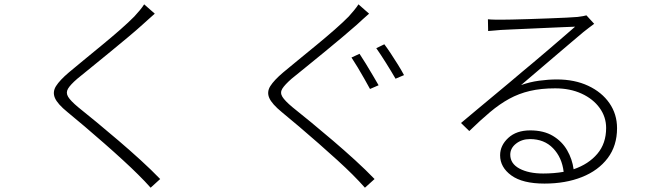

<svg xmlns="http://www.w3.org/2000/svg" viewBox="-20 -811 3020 885"><path d="M693.4 -748Q682.1 -738.3 663.8 -721.7Q645.5 -705.1 636.2 -696.8Q609.9 -672.9 571 -640.4Q532.2 -607.9 489 -572.5Q445.8 -537.1 405.8 -504.6Q365.7 -472.2 336.4 -448.2Q304.2 -420.4 293.5 -402.1Q282.7 -383.8 293.9 -365Q305.2 -346.2 340.3 -316.9Q378.4 -286.6 426.5 -246.8Q474.6 -207 526.6 -162.6Q578.6 -118.2 628.2 -73Q677.7 -27.8 718.3 14.2L674.3 54.2Q648.9 25.4 616.2 -6.8Q587.4 -35.6 546.6 -73Q505.9 -110.4 460.2 -150.4Q414.6 -190.4 370.6 -227.8Q326.7 -265.1 291.5 -293.9Q245.1 -331.5 233.2 -359.4Q221.2 -387.2 238.3 -414.3Q255.4 -441.4 297.4 -477.1Q325.2 -500.5 365.7 -533.7Q406.2 -566.9 450.4 -603.3Q494.6 -639.6 534.2 -674.3Q573.7 -709 599.1 -734.9Q609.9 -746.1 623.8 -762.9Q637.7 -779.8 644.5 -791Z M1637.2 -563Q1649.4 -544.9 1665.8 -518.1Q1682.1 -491.2 1698.2 -464.1Q1714.4 -437 1725.1 -418L1685.5 -400.9Q1674.8 -420.4 1659.7 -447.3Q1644.5 -474.1 1628.7 -500.5Q1612.8 -526.9 1600.1 -545.9ZM1751.5 -606.9Q1764.2 -590.3 1781 -564.9Q1797.9 -539.6 1814.5 -512.7Q1831.1 -485.8 1842.3 -464.8L1803.2 -448.2Q1785.2 -479.5 1759.8 -520Q1734.4 -560.5 1714.4 -588.9ZM1681.2 -748Q1669.9 -738.3 1651.6 -721.7Q1633.3 -705.1 1624.5 -696.8Q1597.7 -672.9 1558.8 -640.4Q1520 -607.9 1477.1 -572.5Q1434.1 -537.1 1393.8 -504.6Q1353.5 -472.2 1324.2 -448.2Q1292.5 -420.4 1281.2 -402.1Q1270 -383.8 1281.5 -365Q1293 -346.2 1328.1 -316.9Q1366.2 -286.6 1414.6 -246.8Q1462.9 -207 1514.9 -162.6Q1566.9 -118.2 1616.5 -73Q1666 -27.8 1706.5 14.2L1662.1 54.2Q1636.7 25.4 1604.5 -6.8Q1575.7 -35.6 1534.7 -73Q1493.7 -110.4 1448 -150.4Q1402.3 -190.4 1358.4 -227.8Q1314.5 -265.1 1279.3 -293.9Q1233.4 -331.5 1221.2 -359.4Q1209 -387.2 1226.1 -414.3Q1243.2 -441.4 1285.2 -477.1Q1313 -500.5 1353.8 -533.7Q1394.5 -566.9 1438.7 -603.3Q1482.9 -639.6 1522.5 -674.3Q1562 -709 1587.4 -734.9Q1597.7 -746.1 1611.6 -762.9Q1625.5 -779.8 1632.3 -791Z M2332 -98.1Q2332 -56.6 2374.5 -33.9Q2417 -11.2 2483.9 -11.2Q2508.8 -11.2 2532.5 -13.2Q2556.2 -15.1 2578.1 -19Q2570.3 -85 2529.5 -127.4Q2488.8 -169.9 2422.9 -169.9Q2385.3 -169.9 2358.6 -148.9Q2332 -127.9 2332 -98.1ZM2229 -722.2Q2243.2 -720.7 2259.5 -720.5Q2275.9 -720.2 2288.1 -720.2Q2303.2 -720.2 2338.9 -720.9Q2374.5 -721.7 2419.7 -723.1Q2464.8 -724.6 2510.3 -726.3Q2555.7 -728 2591.1 -729.7Q2626.5 -731.4 2642.1 -732.9Q2659.2 -735.4 2667.2 -736.6Q2675.3 -737.8 2683.1 -740.2L2718.8 -701.2Q2707.5 -692.9 2694.6 -683.1Q2681.6 -673.3 2668.9 -663.1Q2651.9 -648.9 2617.4 -619.6Q2583 -590.3 2540.5 -554.2Q2498 -518.1 2456.1 -482.2Q2414.1 -446.3 2381.8 -418.9Q2421.9 -433.1 2464.6 -439Q2507.3 -444.8 2546.9 -444.8Q2628.9 -444.8 2691.4 -415.5Q2753.9 -386.2 2789.1 -335.4Q2824.2 -284.7 2824.2 -220.2Q2824.2 -139.2 2781 -82Q2737.8 -24.9 2662.4 5.1Q2586.9 35.2 2489.7 35.2Q2388.7 35.2 2336.9 -2.4Q2285.2 -40 2285.2 -95.2Q2285.2 -140.6 2322.8 -175.3Q2360.4 -210 2423.8 -210Q2486.3 -210 2528.6 -184.6Q2570.8 -159.2 2594.2 -118.4Q2617.7 -77.6 2624 -30.8Q2692.9 -54.2 2733.4 -102.1Q2773.9 -149.9 2773.9 -221.2Q2773.9 -272 2743.9 -313.5Q2713.9 -355 2660.9 -379.4Q2607.9 -403.8 2539.1 -403.8Q2473.6 -403.8 2422.6 -391.8Q2371.6 -379.9 2327.4 -355.7Q2283.2 -331.5 2239 -294.4Q2194.8 -257.3 2143.1 -207L2105 -244.1Q2138.7 -272.5 2178.5 -305.7Q2218.3 -338.9 2257.6 -371.6Q2296.9 -404.3 2330.6 -432.4Q2364.3 -460.4 2385.7 -479Q2406.7 -496.1 2439.9 -524.2Q2473.1 -552.2 2510 -583.7Q2546.9 -615.2 2579.1 -643.1Q2611.3 -670.9 2630.9 -688Q2614.3 -687.5 2579.6 -686Q2544.9 -684.6 2501.7 -682.6Q2458.5 -680.7 2415.3 -678.7Q2372.1 -676.8 2337.9 -675.3Q2303.7 -673.8 2288.1 -672.9Q2272.9 -671.4 2259.3 -670.4Q2245.6 -669.4 2230 -668Z"/></svg>

Font: Source Han Sans CN Light
Style: Regular
Weight: 300
Designer: Ryoko NISHIZUKA  (kana, bopomofo & ideographs); Paul D. Hunt (Latin, Greek & Cyrillic); Sandoll Communications , Soo-you
Foundry: Adobe
Version: Version 2.000;hotconv 1.0.107;makeotfexe 2.5.65593